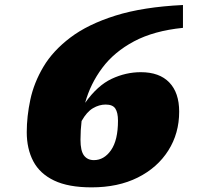

<svg xmlns="http://www.w3.org/2000/svg" viewBox="-20 -752 815 786"><path d="M729 -731.5V-638Q610 -626 528.8 -582.8Q447.5 -539.5 398.8 -474.2Q350 -409 328.5 -331Q379 -402 437 -429.2Q495 -456.5 556.5 -456.5Q632.5 -456.5 673 -414.5Q713.5 -372.5 713.5 -295Q713.5 -206 669 -135.8Q624.5 -65.5 544 -25.2Q463.5 15 355 15Q260 15 201.5 -13Q143 -41 116.2 -92Q89.5 -143 89.5 -211Q89.5 -275 104.2 -344.2Q119 -413.5 157.8 -478.8Q196.5 -544 268 -598.2Q339.5 -652.5 452.2 -688Q565 -723.5 729 -731.5ZM309.5 -180Q309.5 -134.5 323.8 -115.5Q338 -96.5 364.5 -96.5Q406 -96.5 434.5 -137.2Q463 -178 463 -258Q463 -291 452.2 -307.5Q441.5 -324 412.5 -324Q386 -324 360.5 -309Q335 -294 314 -256.5Q309.5 -219.5 309.5 -180Z"/></svg>

Font: Newsreader Caption ExtraBold
Style: Italic
Weight: 800
Italic angle: -17°
Designer: Hugues Gentile
Foundry: Production Type
Version: Version 1.001